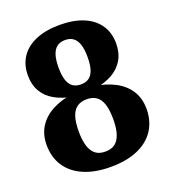

<svg xmlns="http://www.w3.org/2000/svg" viewBox="-134 -822 828 932"><g transform="rotate(-20 280.0 -356.5)"><path d="M280 -69Q303 -69 319.5 -77Q336 -85 347 -102Q358 -119 363.5 -144.5Q369 -170 369 -204Q369 -253 359 -282.5Q349 -312 329.5 -325.5Q310 -339 280 -339Q251 -339 231 -325.5Q211 -312 201 -282.5Q191 -253 191 -204Q191 -170 196.5 -144.5Q202 -119 213 -102Q224 -85 240.5 -77Q257 -69 280 -69ZM280 -416Q305 -416 321.5 -427.5Q338 -439 346.5 -464Q355 -489 355 -530Q355 -571 346.5 -596Q338 -621 321.5 -633Q305 -645 280 -645Q255 -645 238.5 -633Q222 -621 213.5 -596Q205 -571 205 -530Q205 -489 213.5 -464Q222 -439 238.5 -427.5Q255 -416 280 -416ZM280 -723Q352 -723 403 -701.5Q454 -680 481 -640Q508 -600 508 -545Q508 -496 487 -460.5Q466 -425 427.5 -403.5Q389 -382 335 -373L370 -398V-361L335 -387Q396 -378 441.5 -354Q487 -330 512.5 -290.5Q538 -251 538 -196Q538 -133 507.5 -86.5Q477 -40 419 -15Q361 10 280 10Q199 10 141 -15Q83 -40 52.5 -86.5Q22 -133 22 -196Q22 -251 47.5 -290.5Q73 -330 118.5 -354Q164 -378 225 -387L190 -361V-398L225 -373Q172 -382 133 -403.5Q94 -425 73 -460.5Q52 -496 52 -545Q52 -600 79 -640Q106 -680 157.5 -701.5Q209 -723 280 -723Z"/></g></svg>

Font: Roboto Serif 20pt
Style: Bold
Weight: 700
Version: Version 1.008